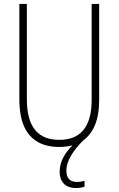

<svg xmlns="http://www.w3.org/2000/svg" viewBox="-20 -827 600 972"><path d="M316 37C316 -17 355 -69 402 -117C452 -153 482 -218 482 -321V-807H444V-322C444 -175 380 -119 280 -119C176 -119 116 -180 116 -324V-807H78V-322C78 -160 150 -83 280 -83C304 -83 326 -86 347 -91C307 -52 282 -6 282 41C282 98 315 125 365 125C382 125 398 122 408 118V88C400 91 385 94 369 94C334 94 316 75 316 37Z"/></svg>

Font: Noto Sans Kannada UI Condensed ExtraLight
Style: Regular
Weight: 200
Width: 3
Designer: Jelle Bosma - Monotype Design Team
Foundry: Monotype Imaging Inc.
Version: Version 2.005